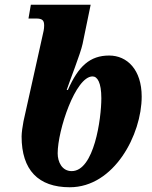

<svg xmlns="http://www.w3.org/2000/svg" viewBox="-20 -780 639 809"><path d="M274 9C461 9 577 -213 577 -373C577 -486 516 -546 440 -546C359 -546 310 -501 266 -401H261C271 -432 320 -556 328 -595L362 -760H110L100 -702H132C160 -702 166 -693 166 -672C166 -658 163 -645 158 -624L79 -269C75 -249 71 -220 71 -205C71 -64 141 9 274 9ZM282 -59C241 -59 223 -98 223 -134C223 -231 298 -458 370 -458C390 -458 407 -433 407 -366C407 -281 377 -59 282 -59Z"/></svg>

Font: Noto Serif Condensed Black
Style: Italic
Weight: 900
Width: 3
Italic angle: -12°
Designer: Monotype Design Team
Foundry: Monotype Imaging Inc.
Version: Version 2.013